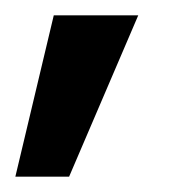

<svg xmlns="http://www.w3.org/2000/svg" viewBox="-40 -742 241 250"><path d="M140 -722H30L-20 -512H50Z"/></svg>

Font: Perun Medium
Style: Regular
Weight: 500
Foundry: Copyright (c) Stefan Peev, Context Ltd, 2016
Version: Version 1.089